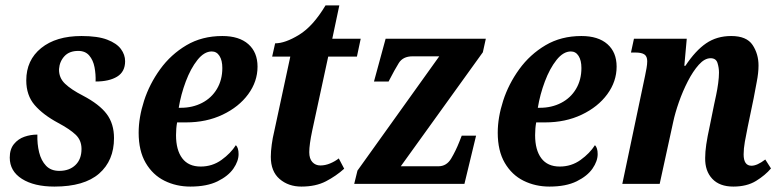

<svg xmlns="http://www.w3.org/2000/svg" viewBox="-20 -679 2884 709"><path d="M181 10Q106 10 61 -18.5Q16 -47 16 -97Q16 -128 31.5 -147Q47 -166 70 -174Q93 -182 118 -182Q117 -147 124.5 -116.5Q132 -86 150 -67Q168 -48 199 -48Q236 -48 258.5 -69.5Q281 -91 281 -129Q281 -161 259.5 -181.5Q238 -202 195 -225Q139 -255 108 -291Q77 -327 77 -382Q77 -457 132 -501.5Q187 -546 281 -546Q341 -546 376 -532.5Q411 -519 426.5 -498Q442 -477 442 -453Q442 -414 412.5 -396Q383 -378 333 -378Q334 -405 329 -431Q324 -457 309.5 -474Q295 -491 269 -491Q236 -491 218 -471.5Q200 -452 198 -424Q197 -392 220 -370Q243 -348 286 -326Q347 -294 374 -258Q401 -222 401 -169Q401 -86 346 -38Q291 10 181 10Z M683 10Q631 10 587.5 -11.5Q544 -33 518 -77.5Q492 -122 492 -189Q492 -245 512 -307Q532 -369 571.5 -423.5Q611 -478 668.5 -512Q726 -546 801 -546Q863 -546 897 -516Q931 -486 931 -433Q931 -378 896.5 -331Q862 -284 802 -255.5Q742 -227 667 -227H634Q630 -205 630 -180Q630 -125 653 -94.5Q676 -64 721 -64Q764 -64 798 -88.5Q832 -113 851 -143Q861 -133 861 -110Q861 -84 842 -56.5Q823 -29 783.5 -9.5Q744 10 683 10ZM648 -281Q691 -281 726 -299Q761 -317 781 -350.5Q801 -384 801 -428Q801 -456 790.5 -472.5Q780 -489 762 -489Q734 -489 709 -457.5Q684 -426 666 -378Q648 -330 640 -281Z M1093 10Q1045 10 1012.5 -18Q980 -46 980 -100Q980 -120 983.5 -145.5Q987 -171 992 -191L1052 -470H985L996 -519Q1033 -519 1084.5 -550.5Q1136 -582 1182 -659H1233L1207 -536H1312L1298 -470H1192L1133 -197Q1122 -145 1122 -117Q1122 -93 1133.5 -80.5Q1145 -68 1163 -68Q1181 -68 1199 -75.5Q1217 -83 1231 -94L1251 -56Q1221 -29 1183.5 -9.5Q1146 10 1093 10Z M1288 0 1300 -49 1602 -471H1503Q1468 -471 1452.5 -446Q1437 -421 1417 -382L1415 -378H1361L1404 -536H1774L1763 -486L1460 -65H1599Q1629 -65 1646 -93.5Q1663 -122 1676 -155L1685 -178H1738L1695 0Z M2009 10Q1957 10 1913.5 -11.5Q1870 -33 1844 -77.5Q1818 -122 1818 -189Q1818 -245 1838 -307Q1858 -369 1897.5 -423.5Q1937 -478 1994.5 -512Q2052 -546 2127 -546Q2189 -546 2223 -516Q2257 -486 2257 -433Q2257 -378 2222.5 -331Q2188 -284 2128 -255.5Q2068 -227 1993 -227H1960Q1956 -205 1956 -180Q1956 -125 1979 -94.5Q2002 -64 2047 -64Q2090 -64 2124 -88.5Q2158 -113 2177 -143Q2187 -133 2187 -110Q2187 -84 2168 -56.5Q2149 -29 2109.5 -9.5Q2070 10 2009 10ZM1974 -281Q2017 -281 2052 -299Q2087 -317 2107 -350.5Q2127 -384 2127 -428Q2127 -456 2116.5 -472.5Q2106 -489 2088 -489Q2060 -489 2035 -457.5Q2010 -426 1992 -378Q1974 -330 1966 -281Z M2688 10Q2637 10 2610 -19Q2583 -48 2584 -96Q2584 -118 2588 -145.5Q2592 -173 2601 -214L2617 -293Q2620 -307 2624.5 -328Q2629 -349 2632 -371.5Q2635 -394 2635 -411Q2635 -429 2629.5 -446.5Q2624 -464 2604 -464Q2582 -464 2560.5 -440Q2539 -416 2520 -379Q2501 -342 2487 -302Q2473 -262 2466 -229L2416 0H2278L2362 -399Q2365 -413 2367.5 -427.5Q2370 -442 2370 -453Q2370 -471 2359.5 -478Q2349 -485 2327 -485H2310L2321 -536H2516L2507 -436H2511Q2548 -492 2587.5 -519Q2627 -546 2680 -546Q2737 -546 2759 -513Q2781 -480 2781 -437Q2781 -410 2774.5 -377Q2768 -344 2763 -316L2741 -210Q2735 -181 2730.5 -155.5Q2726 -130 2726 -109Q2726 -67 2755 -67Q2776 -67 2806 -90L2827 -57Q2806 -32 2772 -11Q2738 10 2688 10Z"/></svg>

Font: Noto Serif Condensed
Style: Bold Italic
Weight: 700
Width: 3
Italic angle: -12°
Designer: Monotype Design Team
Foundry: Monotype Imaging Inc.
Version: Version 2.014